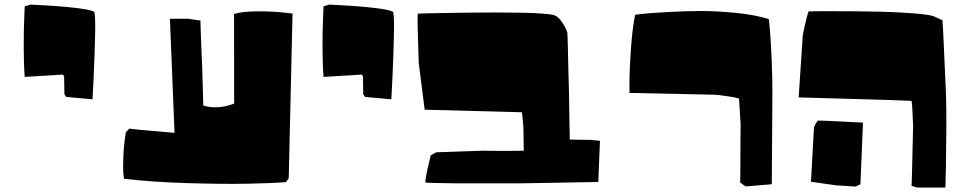

<svg xmlns="http://www.w3.org/2000/svg" viewBox="-20 -804 4190 838"><path d="M269.5 -380.9 261.2 -392.1Q259.8 -468.8 259.8 -471.2L254.4 -478.5L87.9 -468.3Q83.5 -522.5 83.5 -599.6Q83.5 -676.8 85.9 -726.6L87.9 -776.4L112.3 -783.7Q115.7 -783.7 121.6 -783.4Q127.4 -783.2 145.5 -782.2Q163.6 -781.2 181.2 -780.3Q198.7 -779.3 222.9 -777.6Q247.1 -775.9 268.1 -773.9Q289.1 -772 311.3 -769.3Q333.5 -766.6 349.6 -763.9Q365.7 -761.2 377.4 -757.8Q389.2 -754.4 392.1 -750.5Q397 -730 395 -645.8Q393.1 -561.5 388.7 -465.8L383.8 -370.6Z M529.3 -226.6 544.4 -242.7Q545.4 -241.7 594.7 -237.1Q644 -232.4 692.9 -228.5L741.7 -224.1L721.7 -722.2H801.8Q805.2 -721.7 810.8 -720.7Q816.4 -719.7 828.1 -718Q839.8 -716.3 847.7 -715.3Q855.5 -714.4 855 -714.8Q854.5 -715.3 856.4 -662.6Q858.4 -609.9 860.4 -556.6L862.8 -503.9L867.2 -343.3Q898.9 -334 929 -335.9Q959 -337.9 980.5 -344.7L1002 -352.1L1001.5 -742.7Q1035.6 -753.9 1099.4 -754.4Q1163.1 -754.9 1210 -750L1256.8 -745.1L1240.2 -26.4L1228.5 -9.3Q1175.3 -4.4 1063.2 -2.2Q951.2 0 793.5 -4.9Q635.7 -9.8 521 -23.9Q519.5 -32.7 518.1 -49.1Q516.6 -65.4 518.3 -118.2Q520 -170.9 529.3 -226.6Z M1573.7 -380.9 1565.4 -392.1Q1564 -468.8 1564 -471.2L1558.6 -478.5L1392.1 -468.3Q1387.7 -522.5 1387.7 -599.6Q1387.7 -676.8 1390.1 -726.6L1392.1 -776.4L1416.5 -783.7Q1419.9 -783.7 1425.8 -783.4Q1431.6 -783.2 1449.7 -782.2Q1467.8 -781.2 1485.4 -780.3Q1502.9 -779.3 1527.1 -777.6Q1551.3 -775.9 1572.3 -773.9Q1593.3 -772 1615.5 -769.3Q1637.7 -766.6 1653.8 -763.9Q1669.9 -761.2 1681.6 -757.8Q1693.4 -754.4 1696.3 -750.5Q1701.2 -730 1699.2 -645.8Q1697.3 -561.5 1692.9 -465.8L1688 -370.6Z M2559.1 -193.4 2598.6 -189.5 2591.3 -9.8Q2569.8 -9.3 2534.4 -8.8Q2499 -8.3 2424.3 -6.8Q2349.6 -5.4 2300.3 -4.6Q2251 -3.9 2251.5 -3.9H2251H2250.5H2250H2249.5H2249H2248.5H2248H2247.6H2247.1H2246.6H2246.1H2245.6H2245.1H2244.6H2244.1H2243.7H2243.2H2242.7H2242.2H2241.7H2241.2H2240.7H2240.2H2239.7H2239.3H2238.8H2238.3H2237.8H2237.3H2236.8H2236.3H2235.8H2235.4H2234.9H2234.4H2233.9H2233.4H2232.9H2232.4H2231.9H2231.4H2231H2230.5H2230H2229.5H2229H2228.5H2228H2227.5H2227.1H2226.6H2226.1H2225.6H2225.1H2224.6H2224.1H2223.6H2223.1H2222.7H2222.2H2221.7H2221.2H2220.7H2220.2H2219.7H2219.2H2218.8H2218.3H2217.8H2217.3H2216.8H2216.3H2215.8H2215.3H2214.8H2214.4H2213.9H2213.4H2212.9H2212.4H2211.9H2211.4H2210.9H2210.4H2210H2209.5H2209H2208.5H2208H2207.5H2207H2206.5H2206.1H2205.6H2205.1H2204.6H2204.1H2203.1H2202.6H2202.1H2201.7H2201.2H2200.7H2200.2H2199.7H2199.2H2198.7H2198.2H2197.8H2197.3H2196.8H2196.3H2195.8H2195.3H2194.3H2193.8H2193.4H2192.9H2192.4H2191.9H2191.4H2190.9H2190.4H2189.5H2189H2188.5H2188H2187.5H2187H2186.5H2186H2185.1H2184.6H2184.1H2183.6H2183.1H2182.6H2181.6H2181.2H2180.7H2180.2H2179.7H2179.2H2178.2H2177.7H2177.2H2176.8H2176.3H2175.3H2174.8H2174.3H2173.8H2172.9H2172.4H2171.9H2171.4H2170.9H2169.9H2169.4H2168.9H2168.5H2167.5H2167H2166.5H2166H2165H2164.6H2164.1H2163.1H2162.6H2162.1H2161.6H2160.6H2160.2H2159.7H2158.7H2158.2H2157.7H2157.2H2156.2H2155.8H2155.3H2154.3H2153.8H2153.3H2152.3H2151.9H2151.4H2150.4H2149.9H2149.4H2148.4H2147.9H2147.5H2146.5H2146H2145.5H2144.5H2144H2143.6H2142.6H2142.1H2141.1H2140.6H2140.1H2139.2H2138.7H2138.2H2137.2H2136.7H2135.7H2135.3H2134.8H2133.8H2133.3H2132.3H2131.8H2131.3H2130.4H2129.9H2128.9H2128.4H2127.4H2127H2126.5H2125.5H2125H2124H2123.5H2122.6H2122.1H2121.1H2120.6H2120.1H2119.1H2118.7H2117.7H2117.2H2116.2H2115.7H2114.7H2114.3H2113.3H2112.8H2111.8H2111.3H2110.4H2109.9H2108.9H2108.4H2107.4H2106.9H2106H2105.5H2104.5H2104H2103H2102.5H2101.6H2101.1H2100.1H2099.6H2098.6H2098.1H2097.2H2096.7H2095.7H2094.7H2094.2H2093.3H2092.8H2091.8H2091.3H2090.3H2089.8H2088.9H2087.9H2087.4H2086.4H2085.9H2085H2084.5H2083.5H2082.5H2082H2081.1H2080.6H2079.6H2079.1H2078.1H2077.1H2076.7H2075.7H2075.2H2074.2H2073.2H2072.8H2071.8H2070.8H2070.3H2069.3H2068.8H2067.9H2066.9H2066.4H2065.4H2064.5H2064H2063H2062H2061.5H2060.5H2060.1H2059.1H2058.1H2057.6H2056.6H2055.7H2055.2H2054.2H2053.2H2052.7H2051.8H2050.8H2050.3H2049.3H2048.3H2047.9H2046.9H2045.9H2044.9H2044.4H2043.5H2042.5H2042H2041H2040H2039.6H2038.6H2037.6H2036.6H2036.1H2035.2H2034.2H2033.2H2032.7H2031.7H2030.8H2030.3H2029.3H2028.3H2027.3H2026.9H2025.9H2024.9H2023.9H2023.4H2022.5H2021.5H2020.5H2020H2019H2018.1H2017.1H2016.1H2015.6H2014.6H2013.7H2012.7H2012.2H2011.2H2010.3H2009.3H2008.3H2007.8H2006.8H2005.9H2004.9H2003.9H2003.4H2002.4H2001.5H2000.5H1999.5H1998.5H1998H1997.1H1996.1H1995.1H1994.1H1993.2H1992.7H1991.7H1990.7H1989.7H1988.8H1987.8H1987.3H1986.3H1985.4H1984.4H1983.4H1982.4H1981.4H1981H1980H1979H1978H1977.1H1976.1H1975.1H1974.1H1973.6H1972.7H1971.7H1970.7H1969.7H1965.3Q1845.7 -5.4 1837.4 -7.3Q1834.5 -7.8 1840.1 -37.6Q1845.7 -67.4 1853 -96.7L1859.9 -126L1883.3 -139.2L2093.8 -146.5Q2102.1 -145.5 2184.1 -145.5Q2266.1 -145.5 2266.1 -146.5L2264.6 -234.4Q2265.1 -240.7 2263.4 -260.7Q2261.7 -280.8 2259.8 -297.4L2257.8 -314L1833.5 -325.2L1807.6 -529.8Q1807.6 -529.8 1802.7 -691.4Q1801.8 -742.2 1804.2 -744.6Q1815.4 -745.1 1835 -745.6Q1854.5 -746.1 1911.4 -747.1Q1968.3 -748 2021 -748.8Q2073.7 -749.5 2140.1 -749.5Q2206.5 -749.5 2257.1 -748.5Q2307.6 -747.6 2347.9 -744.6Q2388.2 -741.7 2399.9 -737.3Q2418.5 -730.5 2435.8 -703.1Q2453.1 -675.8 2456.1 -662.1Q2457 -657.7 2458.5 -597.9Q2460 -538.1 2461.2 -480.7Q2462.4 -423.3 2462.9 -423.3L2466.8 -194.8Z M3098.6 -390.6 2727.5 -398.4Q2727.1 -421.4 2727.3 -459Q2727.5 -496.6 2733.6 -587.6Q2739.7 -678.7 2752 -739.7Q2767.1 -741.7 2793.7 -744.4Q2820.3 -747.1 2896 -751.5Q2971.7 -755.9 3040.8 -755.9Q3109.9 -755.9 3193.4 -747.6Q3276.9 -739.3 3335.4 -720.7Q3336.9 -713.4 3340.8 -667.2Q3344.7 -621.1 3348.1 -540.3Q3351.6 -459.5 3351.1 -387.7L3348.6 0L3234.4 9.8Q3233.9 9.3 3232.7 8.3Q3231.4 7.3 3228 5.1Q3224.6 2.9 3221.9 1Q3219.2 -1 3216.3 -3.2Q3213.4 -5.4 3211.9 -6.3L3210.4 -7.3Q3210.9 -6.8 3211.4 -70.6Q3211.9 -134.3 3211.9 -198.2L3212.4 -262.2L3205.6 -373.5Q3196.8 -377.4 3169.9 -381.8Q3143.1 -386.2 3121.1 -388.7Z M3735.4 0 3746.6 -269Q3733.9 -269.5 3713.6 -270.5Q3693.4 -271.5 3650.1 -273.7Q3606.9 -275.9 3578.1 -277.1Q3549.3 -278.3 3549.3 -277.8L3546.9 -274.4Q3544.4 -271.5 3540.3 -264.2Q3536.1 -256.8 3532.7 -247.6L3519.5 -10.7L3628.9 4.9L3714.8 10.3ZM3465.8 -378.9 3483.9 -651.9Q3504.4 -749 3509.8 -754.4Q3528.8 -754.9 3560.5 -755.1Q3592.3 -755.4 3677 -754.9Q3761.7 -754.4 3830.6 -752.7Q3899.4 -751 3966.3 -745.8Q4033.2 -740.7 4055.7 -732.9L4093.3 -715.8Q4094.2 -710.9 4096.4 -668.2Q4098.6 -625.5 4102.3 -539.3Q4106 -453.1 4108.9 -392.6Q4110.8 -332 4110.4 -241.5Q4109.9 -150.9 4108.4 -68.4L4106.4 14.6H3982.4Q3981.9 14.6 3980.7 14.2Q3979.5 13.7 3976.1 12.7Q3972.7 11.7 3970 10.7Q3967.3 9.8 3964.4 8.8Q3961.4 7.8 3960 7.8L3958.5 7.3Q3959 7.8 3960.7 -58.3Q3962.4 -124.5 3963.9 -190.9L3965.3 -257.3Q3961.4 -356 3958.5 -363.8L3856 -367.7Z"/></svg>

Font: Noot
Style: Regular
Weight: 400
Designer: Amos Jerbi
Foundry: Amos Jerbi
Version: Version 1.000;PS 001.001;hotconv 1.0.56